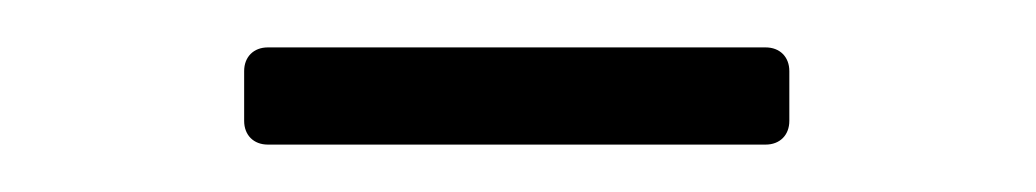

<svg xmlns="http://www.w3.org/2000/svg" viewBox="-20 -659 437 81"><path d="M93 -598H303C309 -598 313 -602 313 -608V-629C313 -635 309 -639 303 -639H93C87 -639 83 -635 83 -629V-608C83 -602 87 -598 93 -598Z"/></svg>

Font: Barlow Semi Condensed Light
Style: Regular
Weight: 300
Width: 4
Designer: Jeremy Tribby
Foundry: Tribby Type
Version: Version 1.422;hotconv 1.0.109;makeotfexe 2.5.65596